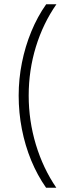

<svg xmlns="http://www.w3.org/2000/svg" viewBox="-20 -760 357 900"><path d="M196 120Q155 61.5 126.2 -8.2Q97.5 -78 82.5 -155Q67.5 -232 67.5 -312Q67.5 -390 82.8 -466.2Q98 -542.5 126.8 -612.2Q155.5 -682 196.5 -740H244.5Q182 -650.5 148.2 -540.5Q114.5 -430.5 114.5 -312Q114.5 -194 148.2 -82.2Q182 29.5 244 120Z"/></svg>

Font: Encode Sans SC ExtraLight
Style: Regular
Weight: 250
Designer: Multiple Designers
Foundry: Impallari Type
Version: Version 3.002